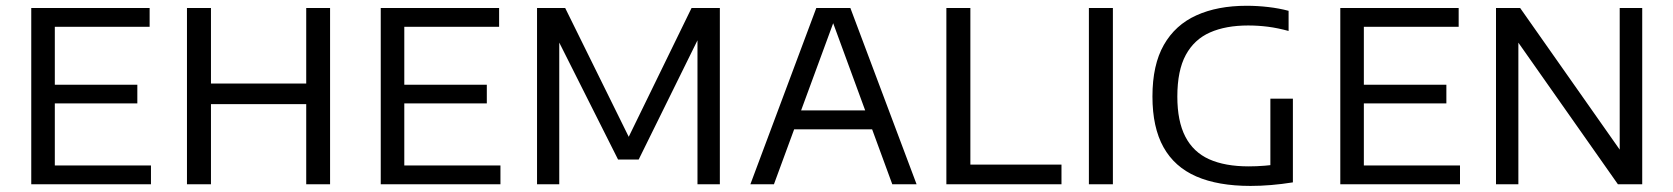

<svg xmlns="http://www.w3.org/2000/svg" viewBox="-20 -622 5648 648"><path d="M85.5 0V-595H485V-531.5H165V-63.5H489.5V0ZM135.5 -273V-336H443.5V-273Z M611 0V-595H692V-340H1013.5V-595H1094V0H1013.5V-270.5H692V0Z M1265 0V-595H1664.5V-531.5H1344.5V-63.5H1669V0ZM1315 -273V-336H1623V-273Z M1792.5 0V-595H1887.5L2109.5 -145H2094.5L2314 -595H2409.5V0H2334V-526.5H2354L2135.5 -83.5H2066L1843.5 -526H1867.5V0Z M2512.5 0 2735 -595H2850L3073.5 0H2991.5L2786 -560H2798L2592 0ZM2634.5 -185.5 2653 -249.5H2932L2950 -185.5Z M3174 0V-595H3255V-66.5H3562.5V0Z M3655 0V-595H3736V0Z M4200.5 5.5Q4091 5.5 4017.5 -26.5Q3944 -58.5 3906.8 -125.2Q3869.5 -192 3869.5 -296.5Q3869.5 -403 3908 -470.5Q3946.5 -538 4017.8 -570.2Q4089 -602.5 4187 -602.5Q4224.5 -602.5 4260.8 -598.2Q4297 -594 4329 -585.5V-517.5Q4292.5 -527.5 4259.2 -531.8Q4226 -536 4192.5 -536Q4117 -536 4063.8 -512.5Q4010.5 -489 3982 -436.5Q3953.5 -384 3953.5 -296Q3953.5 -213 3980.5 -160.8Q4007.5 -108.5 4061 -84.5Q4114.5 -60.5 4194.5 -60.5Q4221.5 -60.5 4249.2 -62.8Q4277 -65 4300 -69L4267.5 -38.5V-289H4343.5V-6.5Q4306 -0.5 4270 2.5Q4234 5.5 4200.5 5.5Z M4503.5 0V-595H4903V-531.5H4583V-63.5H4907.5V0ZM4553.5 -273V-336H4861.5V-273Z M5029 0V-595H5110.5L5463 -93.5H5446.5V-595H5522.5V0H5440.5L5088 -501.5H5104.5V0Z"/></svg>

Font: Encode Sans SC
Style: Regular
Weight: 400
Version: Version 3.002